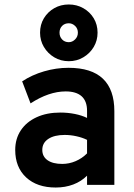

<svg xmlns="http://www.w3.org/2000/svg" viewBox="-20 -826 597 858"><path d="M229 12Q145.5 12 96.8 -33.2Q48 -78.5 48 -156Q48 -206 73.2 -243.8Q98.5 -281.5 143.8 -302.2Q189 -323 249.5 -323Q283 -323 314.2 -316.8Q345.5 -310.5 369 -299V-331Q369 -374 344.8 -395.8Q320.5 -417.5 273.5 -417.5Q236 -417.5 196.5 -404Q157 -390.5 116.5 -364L79 -462.5Q123 -491.5 177 -507.2Q231 -523 286 -523Q389 -523 440 -474.2Q491 -425.5 491 -329V0H369V-41Q343 -15 307.2 -1.5Q271.5 12 229 12ZM258 -93.5Q289 -93.5 317.8 -105.8Q346.5 -118 369 -140.5V-201Q347.5 -211.5 321.2 -217.2Q295 -223 269 -223Q222.5 -223 195.8 -205.2Q169 -187.5 169 -156Q169 -126.5 192.5 -110Q216 -93.5 258 -93.5ZM287.5 -552.5Q251.5 -552.5 222.5 -569.8Q193.5 -587 176.2 -616Q159 -645 159 -680Q159 -716 176.2 -744.5Q193.5 -773 222.5 -789.5Q251.5 -806 287.5 -806Q323 -806 352.2 -789.5Q381.5 -773 398.8 -744.5Q416 -716 416 -680Q416 -645 398.8 -616Q381.5 -587 352.2 -569.8Q323 -552.5 287.5 -552.5ZM287.5 -637.5Q303 -637.5 315.5 -649.8Q328 -662 328 -680Q328 -698.5 315.5 -710.2Q303 -722 287.5 -722Q269 -722 257.5 -710.2Q246 -698.5 246 -680Q246 -662 257.5 -649.8Q269 -637.5 287.5 -637.5Z"/></svg>

Font: Undotted
Style: Bold
Weight: 700
Designer: Delve Withrington, Dave Bailey, Thomas Jockin
Foundry: Delve Fonts LLC
Version: Version 4.000